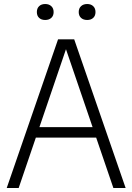

<svg xmlns="http://www.w3.org/2000/svg" viewBox="-20 -936 658 956"><path d="M13.5 0 269 -740H349.5L605.5 0H544.5L302 -710H315L73 0ZM135.5 -251 150 -303H468.5L483 -251ZM414 -836.5Q395 -836.5 383.5 -847Q372 -857.5 372 -876Q372 -894.5 383.5 -905.2Q395 -916 414 -916Q433 -916 444.2 -905.2Q455.5 -894.5 455.5 -876Q455.5 -857.5 444.2 -847Q433 -836.5 414 -836.5ZM205 -836.5Q186 -836.5 174.8 -847Q163.5 -857.5 163.5 -876Q163.5 -894.5 174.8 -905.2Q186 -916 205 -916Q224 -916 235.5 -905.2Q247 -894.5 247 -876Q247 -857.5 235.5 -847Q224 -836.5 205 -836.5Z"/></svg>

Font: Encode Sans SemiCondensed Light
Style: Regular
Weight: 300
Width: 4
Designer: Multiple Designers
Foundry: Impallari Type
Version: Version 3.002